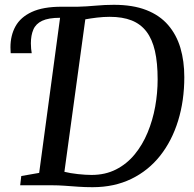

<svg xmlns="http://www.w3.org/2000/svg" viewBox="-20 -771 808 799"><path d="M365 8Q334 8 305.5 6Q277 4 250 2Q223 0 196.5 0H64L68.5 -38.5L143 -51.5L230 -697L213 -720L236.5 -743H303.5Q340.5 -744 378.5 -747.5Q416.5 -751 453.5 -751Q533 -751 588.8 -729.2Q644.5 -707.5 679.5 -667Q714.5 -626.5 730.8 -571.5Q747 -516.5 747 -450Q747 -352 721.2 -268.5Q695.5 -185 646.5 -123Q597.5 -61 526.5 -26.5Q455.5 8 365 8ZM361 -43Q418 -43 462.8 -65.8Q507.5 -88.5 540.2 -128.2Q573 -168 594.2 -219.2Q615.5 -270.5 625.8 -327.2Q636 -384 636 -440.5Q636 -509.5 624.8 -558.8Q613.5 -608 589.5 -639.5Q565.5 -671 527.8 -686Q490 -701 436.5 -701Q411 -701 383.8 -697.8Q356.5 -694.5 335 -690.5L248 -56Q272 -50 304.2 -46.5Q336.5 -43 361 -43ZM24.5 -549.5Q24.5 -555 24 -560.5Q23.5 -566 23.5 -574Q23.5 -623.5 44.5 -661.5Q65.5 -699.5 112.2 -721.2Q159 -743 236.5 -743L230 -697Q182 -697 155.5 -684.5Q129 -672 118.8 -648Q108.5 -624 108.5 -590.5Q108.5 -578.5 109.5 -568.8Q110.5 -559 112 -549.5Z"/></svg>

Font: Merriweather 24pt
Style: Italic
Weight: 400
Italic angle: -7.8°
Designer: Eben Sorkin
Foundry: Eben Sorkin
Version: Version 2.101